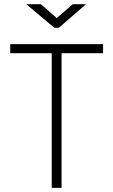

<svg xmlns="http://www.w3.org/2000/svg" viewBox="-20 -915 551 935"><path d="M231.9 -655.8H29.8V-700.2H481.9V-655.8H279.8V0H231.9ZM107.9 -894.5H179.2L256.3 -827.1L334.5 -894.5H398.9L266.6 -779.8H244.6Z"/></svg>

Font: DavidDev Light
Style: Regular
Weight: 300
Designer: David.dev
Foundry: David.dev
Version: Version 1.001;FEAKit 1.0